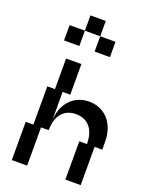

<svg xmlns="http://www.w3.org/2000/svg" viewBox="-180 -1090 910 1179"><g transform="rotate(20 275.0 -500.0)"><path d="M200 -300V-500H250V-700H150V-500H100V-250H50V0H150V-250H200C200 -350 250 -400 325 -400C400 -400 450 -350 450 -250H400V0H500V-250H550V-300C550 -425 475 -500 375 -500C275 -500 200 -425 200 -300ZM100 -800H200V-900H100ZM200 -900H300V-1000H200ZM300 -800H400V-900H300Z"/></g></svg>

Font: LS-VG5000 Shifted
Style: Regular
Weight: 400
Designer: Justin Bihan, 2021
Foundry: Justin Bihan, 2021
Version: Version 1.000;Glyphs 3.1.2 (3151)